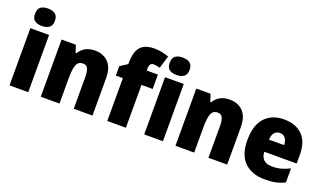

<svg xmlns="http://www.w3.org/2000/svg" viewBox="-76 -1255 2943 1744"><g transform="rotate(20 1395.5 -383.0)"><path d="M152 -776Q194 -776 221 -757.5Q248 -739 248 -691Q248 -644 220.5 -625.5Q193 -607 152 -607Q109 -607 82.5 -625.5Q56 -644 56 -691Q56 -739 82.5 -757.5Q109 -776 152 -776ZM242 -553V0H61V-553Z M684 -563Q765 -563 814 -513Q863 -463 863 -360V0H682V-304Q682 -359 669 -387Q656 -415 622 -415Q576 -415 560 -374Q544 -333 544 -246V0H363V-553H501L524 -482H532Q555 -521 593 -542Q631 -563 684 -563Z M1294 -414H1186V0H1006V-414H938V-505L1009 -551V-560Q1009 -668 1050.5 -716.5Q1092 -765 1185 -765Q1224 -765 1256 -758.5Q1288 -752 1325 -739L1288 -617Q1274 -621 1258 -624Q1242 -627 1225 -627Q1186 -627 1186 -570V-553H1294Z M1454 -776Q1496 -776 1523 -757.5Q1550 -739 1550 -691Q1550 -644 1522.5 -625.5Q1495 -607 1454 -607Q1411 -607 1384.5 -625.5Q1358 -644 1358 -691Q1358 -739 1384.5 -757.5Q1411 -776 1454 -776ZM1544 -553V0H1363V-553Z M1986 -563Q2067 -563 2116 -513Q2165 -463 2165 -360V0H1984V-304Q1984 -359 1971 -387Q1958 -415 1924 -415Q1878 -415 1862 -374Q1846 -333 1846 -246V0H1665V-553H1803L1826 -482H1834Q1857 -521 1895 -542Q1933 -563 1986 -563Z M2513 -563Q2625 -563 2690 -499Q2755 -435 2755 -310V-225H2442Q2443 -177 2470.5 -150Q2498 -123 2553 -123Q2600 -123 2639.5 -133.5Q2679 -144 2722 -166V-31Q2683 -10 2638 0Q2593 10 2530 10Q2406 10 2333.5 -59.5Q2261 -129 2261 -273Q2261 -419 2329 -491Q2397 -563 2513 -563ZM2519 -434Q2488 -434 2467.5 -413Q2447 -392 2444 -343H2590Q2590 -385 2571 -409.5Q2552 -434 2519 -434Z"/></g></svg>

Font: Noto Sans Gurmukhi UI SemiCondensed Black
Style: Regular
Weight: 900
Width: 4
Designer: Jelle Bosma - Monotype Design Team
Foundry: Monotype Imaging Inc.
Version: Version 2.004; ttfautohint (v1.8.4.7-5d5b)